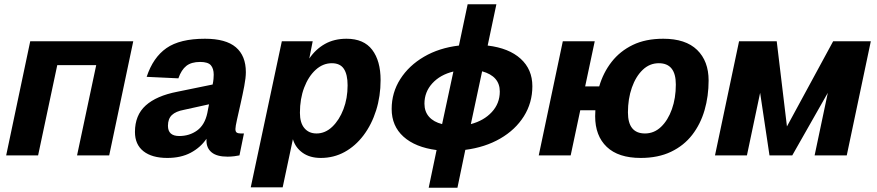

<svg xmlns="http://www.w3.org/2000/svg" viewBox="-20 -730 4120 902"><path d="M9 0 122 -536H606L493 0H342L432 -424H249L159 0Z M950 -69Q950 -74 950 -78Q922 -37 876 -12.5Q830 12 766 12Q694 12 654 -19.5Q614 -51 614 -110Q614 -189 664.5 -234.5Q715 -280 813 -299L979 -333Q982 -347 983 -359Q984 -371 984 -379Q984 -408 970.5 -423.5Q957 -439 920 -439Q879 -439 855.5 -420.5Q832 -402 818 -362L669 -369Q699 -460 762 -504Q825 -548 943 -548Q1041 -548 1088 -508Q1135 -468 1135 -391Q1135 -365 1127.5 -325.5Q1120 -286 1110.5 -244Q1101 -202 1093.5 -168.5Q1086 -135 1086 -124Q1086 -111 1092.5 -107Q1099 -103 1111 -103H1126L1105 0Q1097 2 1080.5 4Q1064 6 1049 6Q999 6 974.5 -14Q950 -34 950 -69ZM769 -139Q769 -91 822 -91Q870 -91 906 -117Q942 -143 954 -199Q955 -207 957.5 -217.5Q960 -228 962 -240L844 -214Q806 -207 787.5 -189.5Q769 -172 769 -139Z M1158 150 1304 -536H1449L1433 -455Q1463 -499 1506.5 -523.5Q1550 -548 1608 -548Q1689 -548 1728.5 -496Q1768 -444 1768 -354Q1768 -278 1747 -211.5Q1726 -145 1688 -94.5Q1650 -44 1599 -16Q1548 12 1487 12Q1436 12 1402 -12Q1368 -36 1356 -76L1308 150ZM1467 -103Q1508 -103 1541 -134.5Q1574 -166 1593.5 -217Q1613 -268 1613 -329Q1613 -380 1595.5 -406.5Q1578 -433 1539 -433Q1497 -433 1463 -402Q1429 -371 1409 -318.5Q1389 -266 1389 -200Q1389 -153 1410 -128Q1431 -103 1467 -103Z M1994 152 2031 -25Q1931 -38 1875.5 -88Q1820 -138 1820 -218Q1820 -295 1860.5 -358.5Q1901 -422 1972 -463.5Q2043 -505 2136 -516L2177 -710H2312L2271 -516Q2371 -504 2426 -454Q2481 -404 2481 -325Q2481 -247 2441 -183.5Q2401 -120 2330 -79Q2259 -38 2166 -26L2129 152ZM2328 -300Q2328 -372 2245 -395L2192 -147Q2253 -163 2290.5 -203.5Q2328 -244 2328 -300ZM1974 -243Q1974 -206 1995.5 -181.5Q2017 -157 2057 -147L2110 -394Q2048 -379 2011 -338.5Q1974 -298 1974 -243Z M2511 0 2624 -536H2774L2729 -324H2795Q2814 -389 2853.5 -439.5Q2893 -490 2953 -519Q3013 -548 3096 -548Q3201 -548 3255 -495.5Q3309 -443 3309 -352Q3309 -278 3290 -212.5Q3271 -147 3232 -96.5Q3193 -46 3132.5 -17Q3072 12 2990 12Q2885 12 2830.5 -40Q2776 -92 2776 -184Q2776 -198 2777 -212H2706L2661 0ZM3010 -103Q3053 -103 3085.5 -134Q3118 -165 3136.5 -217Q3155 -269 3155 -333Q3155 -433 3075 -433Q3032 -433 2999.5 -402Q2967 -371 2948.5 -318.5Q2930 -266 2930 -202Q2930 -103 3010 -103Z M3339 0 3452 -536H3629L3677 -136L3894 -536H4071L3958 0H3807L3869 -294L3702 0H3595L3551 -294L3489 0Z"/></svg>

Font: Geist
Style: Bold Italic
Weight: 700
Italic angle: -12°
Designer: Basement.studio, Andrés Briganti, Mateo Zaragoza
Foundry: Basement.studio, Vercel, Andrés Briganti, Guido Ferreyra, Mateo Zaragoza
Version: Version 1.500; ttfautohint (v1.8.4.7-5d5b)